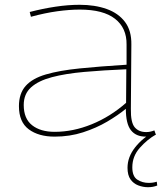

<svg xmlns="http://www.w3.org/2000/svg" viewBox="-20 -560 681 801"><path d="M59 -117Q59 -170 87 -201.5Q115 -233 171.5 -249.5Q228 -266 312 -274.5Q396 -283 508 -290V-374Q509 -443 460 -481.5Q411 -520 313 -520Q270 -520 219 -513Q168 -506 109 -490L104 -510Q158 -524 211 -532Q264 -540 312 -540Q376 -540 425 -522.5Q474 -505 501.5 -468.5Q529 -432 528 -374L526 -106Q525 -49 542 -29Q559 -9 590 -9Q607 -9 624 -16L630 1Q608 10 588 10Q547 10 526 -17Q505 -44 505 -106Q472 -79 427 -52.5Q382 -26 326.5 -8Q271 10 208 10Q141 10 100 -20.5Q59 -51 59 -117ZM79 -122Q79 -65 114 -37.5Q149 -10 208 -10Q285 -10 362.5 -41.5Q440 -73 506 -131L507 -271Q411 -267 332 -260Q253 -253 196.5 -238Q140 -223 109.5 -195.5Q79 -168 79 -122ZM597 221Q577 221 557 213.5Q537 206 524.5 188.5Q512 171 512 140Q512 95 543.5 55Q575 15 622 -10L631 1Q594 22 563 57Q532 92 532 138Q532 176 553 189.5Q574 203 600 203Q619 203 634 198L636 214Q619 221 597 221Z"/></svg>

Font: Georama Extended Thin
Style: Regular
Weight: 100
Width: 7
Designer: Jean-Baptiste Levee
Foundry: Production Type
Version: Version 1.000